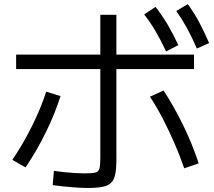

<svg xmlns="http://www.w3.org/2000/svg" viewBox="-20 -875 1040 932"><path d="M405 37.4Q382.3 37.4 351.7 35.4Q321 33.4 290.3 30.2Q259.7 27 235.7 23.7L241.7 -45.7Q262.7 -42.4 289.3 -39.5Q316 -36.7 342.8 -35Q369.7 -33.4 390.3 -33.4Q426.3 -33.4 442.6 -37.4Q459 -41.4 463 -58Q467 -74.7 467 -111.4V-803.3H545V-103.3Q545 -58.7 539.7 -30.7Q534.4 -2.7 519.7 12Q505 26.7 477.4 32Q449.7 37.4 405 37.4ZM40 -99Q93 -177.7 136 -264.5Q179 -351.3 204.3 -430L273.7 -408.6Q248.4 -327.3 204.7 -237.1Q161 -147 104 -62.3ZM874.3 -58Q853.6 -118 827.1 -179.1Q800.6 -240.3 770.5 -298.5Q740.3 -356.6 708 -405.6L774 -435.7Q825 -357.7 869.9 -265.5Q914.7 -173.3 944.4 -82ZM58.3 -539.9V-610H921.7V-539.9ZM786.3 -625.3Q759.6 -681.6 734.8 -724Q709.9 -766.3 679.9 -805L735 -841.7Q768.3 -798.7 794.7 -753.8Q821 -709 845.7 -656ZM935.6 -639.3Q911.3 -695.6 887.4 -739Q863.6 -782.3 835.6 -821.6L891.7 -855Q923.3 -811.3 947.7 -765.5Q972 -719.7 995 -666Z"/></svg>

Font: M PLUS 2 Thin
Style: Regular
Weight: 100
Designer: Coji Morishita
Foundry: UNDERFOREST DESIGN
Version: Version 1.001